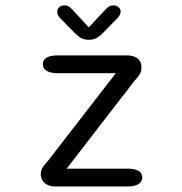

<svg xmlns="http://www.w3.org/2000/svg" viewBox="-20 -677 659 697"><path d="M128 -43.5Q128 -58 134.2 -68.1Q140.3 -78.2 154 -93L400.5 -411.3H189.5Q163.2 -411.3 149.3 -419.9Q135.5 -428.5 135.5 -444Q135.5 -459.5 149.3 -467.8Q163.2 -476 189.5 -476H439.7Q466 -476 479.8 -464.8Q493.5 -453.5 493.5 -433Q493.5 -418.2 487.7 -408.2Q481.8 -398.3 468 -383.3L222 -64.8H442.5Q468.8 -64.8 482.7 -56.8Q496.5 -48.7 496.5 -32.8Q496.5 -17.3 482.7 -8.7Q468.8 0 442.5 0H182Q155.5 0 141.8 -12.9Q128 -25.8 128 -43.5ZM406 -610.7 359.2 -563Q344.8 -547.5 332.3 -540Q319.8 -532.5 302.2 -532.5Q285 -532.5 272.4 -540.1Q259.8 -547.7 245.7 -563L198.8 -610.7Q187.8 -621.8 187.8 -634.2Q187.8 -644.3 194.9 -650.8Q202 -657.3 213.7 -657.3Q224.7 -657.3 231.9 -651.9Q239.2 -646.5 248 -636.3L302.5 -577.8L356.8 -636Q365.5 -645.8 373 -651.6Q380.5 -657.3 391.2 -657.3Q403.2 -657.3 410.6 -651Q418 -644.7 418 -634.8Q418 -623.2 406 -610.7Z"/></svg>

Font: Sono ExtraLight
Style: Regular
Weight: 200
Designer: Tyler Finck
Foundry: Tyler Finck
Version: Version 2.112